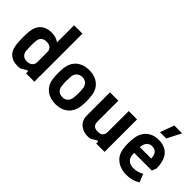

<svg xmlns="http://www.w3.org/2000/svg" viewBox="18 -1428 2118 2118"><g transform="rotate(45 1077.0 -369.5)"><path d="M236 10C252 10 262 8 275 5L334 -30C348 -39 355 -33 355 -22V0H485V-750H355V-482C330 -504 287 -519 237 -519C129 -519 64 -456 54 -353C50 -315 49 -286 49 -255C49 -226 51 -196 54 -157C63 -53 120 10 236 10ZM269 -99C209 -99 184 -135 180 -177C176 -229 175 -279 180 -331C184 -374 211 -408 269 -408C325 -408 355 -379 355 -333V-175C355 -131 323 -99 269 -99Z M824 11C951 11 1024 -64 1039 -164C1043 -196 1045 -224 1045 -252C1045 -281 1043 -310 1039 -343C1026 -445 951 -519 824 -519C696 -519 622 -444 608 -343C604 -310 602 -281 602 -252C602 -224 604 -196 608 -164C621 -64 696 11 824 11ZM824 -97C767 -97 736 -135 732 -181C726 -233 727 -273 731 -326C735 -372 767 -411 824 -411C881 -411 911 -372 916 -326C921 -272 921 -233 915 -181C910 -136 881 -97 824 -97Z M1326 11C1343 11 1358 10 1371 5L1429 -30C1442 -37 1450 -33 1450 -21V0H1580V-507H1450V-182C1450 -131 1424 -104 1369 -104C1312 -104 1288 -131 1288 -182V-507H1158V-144C1158 -42 1237 11 1326 11Z M1930 10C1989 10 2043 -4 2091 -36L2052 -131C2018 -109 1974 -97 1934 -97C1872 -97 1826 -125 1820 -191C1819 -202 1818 -213 1818 -223H2095L2115 -275C2115 -415 2059 -517 1908 -517C1788 -517 1715 -440 1702 -338C1698 -305 1696 -277 1696 -249C1696 -221 1698 -195 1702 -163C1718 -64 1798 10 1930 10ZM1858 -586H1957L2040 -750H1919ZM1819 -312V-314C1823 -374 1850 -416 1909 -416C1976 -416 1994 -365 1996 -312Z"/></g></svg>

Font: Finlandica SemiBold
Style: Regular
Weight: 600
Designer: Niklas Ekholm, Juho Hiilivirta, Jaakko Suomalainen
Foundry: Helsinki Type Studio
Version: Version 2.000;Glyphs 3.2 (3202)